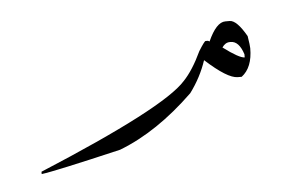

<svg xmlns="http://www.w3.org/2000/svg" viewBox="-28 -216 361 237"><g transform="rotate(-5 152.0 -97.0)"><path d="M277.8 -134.3V-138.2Q272.5 -154.8 262.2 -154.8H261.2Q255.4 -154.8 251.5 -148.9Q271 -134.3 277.8 -134.3ZM257.8 -180.7H263.2Q272 -180.7 283.7 -160.2Q285.6 -148.4 285.6 -145Q285.6 -121.1 272 -110.8H267.1Q254.4 -110.8 227.5 -135.3Q220.7 -114.7 207 -96.2Q161.6 -52.2 114.7 -34.2Q31.2 -14.6 15.6 -12.7V-15.6Q172.9 -81.1 200.2 -111.8Q211.9 -124 222.7 -147Q230 -158.7 231.4 -158.7H234.4L236.3 -157.7Q246.6 -180.7 257.8 -180.7Z"/></g></svg>

Font: DimaThulth2
Style: Regular
Weight: 400
Designer: R.Balvardi
Foundry: R.Balvardi (R.Balvardi@gmail.com)
Version: Version 1.00;November 13, 2018;FontCreator 11.5.0.2427 64-bi